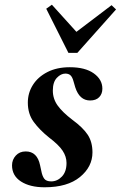

<svg xmlns="http://www.w3.org/2000/svg" viewBox="-20 -780 512 814"><path d="M169 14Q107 14 69 -10.5Q31 -35 31 -79Q31 -103 47 -120.5Q63 -138 89 -138Q138 -138 150 -79L155 -56Q159 -34 167.5 -22.5Q176 -11 197 -11Q223 -11 242.5 -31.5Q262 -52 262 -89Q262 -116 245.5 -141Q229 -166 188 -197Q148 -229 123 -263Q98 -297 98 -345Q98 -386 119.5 -420Q141 -454 181 -474.5Q221 -495 276 -495Q341 -495 377.5 -469Q414 -443 414 -404Q414 -382 400.5 -368Q387 -354 362 -354Q317 -354 299 -410L292 -434Q287 -453 279 -460.5Q271 -468 257 -468Q238 -468 221 -450Q204 -432 204 -396Q204 -361 224.5 -332.5Q245 -304 287 -272Q332 -239 352 -208.5Q372 -178 372 -134Q372 -73 319 -29.5Q266 14 169 14ZM200 -760 304 -645 453 -758 472 -740 308 -556H270L176 -743Z"/></svg>

Font: DeepMind Serif Text
Style: Italic
Weight: 400
Italic angle: -12°
Designer: Frank Grießhammer / Modifications: Colophon Foundry
Foundry: Colophon Foundry
Version: Version 5.003; ttfautohint (v1.8.2)